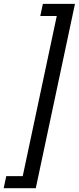

<svg xmlns="http://www.w3.org/2000/svg" viewBox="-62 -828 418 1019"><path d="M165.5 -807.6H335.9L127.9 170.9H-42.5L-28.8 106.9H58.6L239.3 -743.2H151.9Z"/></svg>

Font: Ufes Sans
Style: Italic
Weight: 400
Designer: Ricardo Esteves & Filipe Motta
Foundry: ProDesignUfes - Ricardo Esteves, Filipe Motta
Version: Version 2.0